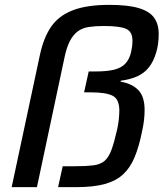

<svg xmlns="http://www.w3.org/2000/svg" viewBox="-20 -770 679 790"><path d="M28 0 144 -543Q159 -614 190 -659.5Q221 -705 279 -727.5Q337 -750 430 -750Q507 -750 551.5 -736.5Q596 -723 614.5 -696.5Q633 -670 633 -631Q633 -610 630.5 -590.5Q628 -571 622 -552Q612 -518 593.5 -494Q575 -470 546 -456.5Q517 -443 477 -438L476 -434Q523 -426 549 -399.5Q575 -373 575 -317Q575 -298 572.5 -275.5Q570 -253 564 -227Q552 -167 534 -123.5Q516 -80 487 -53Q458 -26 411.5 -13Q365 0 294 0H219L238 -86H288Q334 -86 363 -89.5Q392 -93 409.5 -107.5Q427 -122 438.5 -153Q450 -184 462 -237Q467 -260 469 -280Q471 -300 471 -315Q471 -362 443.5 -376Q416 -390 355 -390H326L345 -476H374Q419 -476 448.5 -483Q478 -490 495 -507.5Q512 -525 519 -554Q522 -567 523.5 -578.5Q525 -590 525 -603Q525 -640 498.5 -651.5Q472 -663 407 -663Q372 -663 345.5 -659Q319 -655 300 -641Q281 -627 267 -600Q253 -573 244 -527L132 0Z"/></svg>

Font: Saira SemiExpanded Medium
Style: Italic
Weight: 500
Width: 6
Italic angle: -12°
Designer: Hector Gatti with collaboration of the Omnibus-Type team
Foundry: Omnibus-Type
Version: Version 1.101